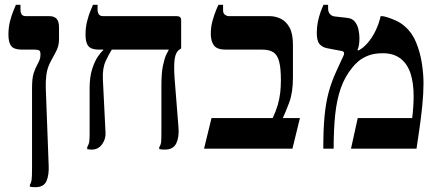

<svg xmlns="http://www.w3.org/2000/svg" viewBox="-20 -617 1823 797"><path d="M127 160Q121 160 115 159.5Q109 159 104 158V150Q109 143 111 131Q113 119 113 81V-250Q113 -292 119.5 -312.5Q126 -333 136 -351Q141 -360 144.5 -369Q148 -378 148 -391Q148 -403 143.5 -407Q139 -411 124 -411H71Q39 -411 27 -425.5Q15 -440 15 -473Q15 -503 21.5 -528.5Q28 -554 35.5 -572Q43 -590 46 -597H65V-576Q65 -566 69.5 -558Q74 -550 88 -550H185Q205 -550 215 -539Q225 -528 225 -503V-453Q225 -425 211.5 -401Q198 -377 189 -359Q176 -334 172.5 -306.5Q169 -279 170 -252L182 69Q184 109 173 134.5Q162 160 127 160Z M664 4Q658 4 652 3.5Q646 3 641 2V-6Q648 -17 649 -29Q650 -41 650 -75V-263Q650 -314 656.5 -345Q663 -376 670.5 -391Q678 -406 680 -409V-411H391Q359 -411 347 -425.5Q335 -440 335 -473Q335 -503 341.5 -528.5Q348 -554 355.5 -572Q363 -590 366 -597H385V-576Q385 -566 390 -558Q395 -550 409 -550H714Q732 -550 732 -533V-416L726 -412Q709 -401 705 -372Q701 -343 705 -288L721 -87Q724 -47 711.5 -21.5Q699 4 664 4ZM361 4Q357 4 351 3.5Q345 3 342 2V-6Q344 -10 348 -19Q352 -28 352 -55V-250Q352 -297 362.5 -330Q373 -363 386.5 -382.5Q400 -402 409 -409V-434H444V-411Q432 -392 418.5 -363Q405 -334 407 -288L418 -67Q420 -41 404 -18.5Q388 4 361 4Z M827 0 858 -127H1112Q1126 -157 1133 -181.5Q1140 -206 1143 -230.5Q1146 -255 1146 -284Q1146 -335 1138.5 -362.5Q1131 -390 1114 -400.5Q1097 -411 1069 -411H917Q881 -411 868 -428.5Q855 -446 855 -477Q855 -505 862 -530Q869 -555 876.5 -573.5Q884 -592 887 -597H906V-575Q906 -561 914 -555.5Q922 -550 929 -550H1099Q1123 -550 1145 -539.5Q1167 -529 1181.5 -503.5Q1196 -478 1196 -431V-294Q1196 -232 1180 -190Q1164 -148 1154 -127H1225L1194 0Z M1322 0Q1322 -78 1327 -132.5Q1332 -187 1343.5 -231Q1355 -275 1376 -321L1405 -384Q1410 -394 1407.5 -399.5Q1405 -405 1395 -406L1337 -417Q1318 -421 1306.5 -434Q1295 -447 1295 -481Q1295 -505 1299.5 -526.5Q1304 -548 1310.5 -566.5Q1317 -585 1323 -597H1342V-581Q1342 -568 1349 -559.5Q1356 -551 1367 -549L1420 -543Q1442 -541 1453 -527Q1464 -513 1468 -494.5Q1472 -476 1472 -459Q1472 -443 1470 -430.5Q1468 -418 1464 -410L1467 -407Q1487 -417 1505.5 -438Q1524 -459 1538.5 -488.5Q1553 -518 1560 -550H1566Q1572 -550 1588.5 -545Q1605 -540 1625.5 -530.5Q1646 -521 1662 -506Q1691 -481 1707.5 -440.5Q1724 -400 1731 -355.5Q1738 -311 1738 -271Q1738 -230 1733 -179.5Q1728 -129 1721 -81.5Q1714 -34 1709 0H1437L1465 -127H1691Q1694 -150 1695.5 -174.5Q1697 -199 1697 -218Q1697 -273 1684 -312.5Q1671 -352 1642.5 -374Q1614 -396 1569 -396Q1533 -396 1508 -386Q1483 -376 1467.5 -362.5Q1452 -349 1442 -336Q1411 -298 1394.5 -250.5Q1378 -203 1371.5 -142Q1365 -81 1365 0Z"/></svg>

Font: Frank Ruhl Libre Medium
Style: Regular
Weight: 500
Designer: Yanek Iontef
Foundry: Fontef
Version: Version 6.004